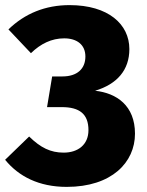

<svg xmlns="http://www.w3.org/2000/svg" viewBox="-29 -713 575 751"><path d="M243 -693C148 -693 68 -660 4 -598L92 -505C130 -542 173 -563 222 -563C272 -563 305 -538 305 -492C305 -444 273 -414 215 -414H175L155 -294H213C282 -294 317 -267 317 -204C317 -147 276 -116 220 -116C169 -116 130 -135 85 -179L-9 -88C44 -23 123 18 232 18C408 18 499 -78 499 -190C499 -300 427 -349 343 -358C429 -384 477 -439 477 -521C477 -618 395 -693 243 -693Z"/></svg>

Font: Fira Sans ExtraBold
Style: Regular
Weight: 800
Designer: bBox Type GmbH & Carrois Corporate GbR & Edenspiekermann AG
Foundry: bBox Type GmbH & Carrois Corporate GbR & Edenspiekermann AG
Version: Version 4.300;PS 004.300;hotconv 1.0.88;makeotf.lib2.5.64775